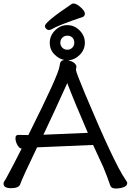

<svg xmlns="http://www.w3.org/2000/svg" viewBox="-27 -1058 744 1093"><path d="M220.2 -291 473.1 -301.8Q391.1 -491.2 356 -585Q278.3 -413.1 220.2 -291ZM361.3 -714.8Q402.3 -705.1 408.2 -680.2L405.3 -660.2Q405.3 -647.9 458 -522Q624 -127 685.1 -39.1Q697.3 -22 697.3 -16.1Q697.3 0 676.8 7.6Q656.2 15.1 631.6 15.1Q606.9 15.1 601.1 -1Q582 -57.1 561 -106.9L502.9 -232.9L345.2 -226.1Q199.2 -219.2 184.1 -219.2Q101.1 -46.9 87.4 -7.8Q79.1 13.2 36.1 13.2Q-6.8 13.2 -6.8 -12.2Q-6.8 -20 -2.4 -26.1Q2 -32.2 6.1 -39.6Q10.3 -46.9 19.8 -64.9Q29.3 -83 48.8 -119.4Q68.4 -155.8 96.2 -211.9Q82 -213.9 71.5 -233.4Q61 -252.9 61 -272Q61 -291 79.6 -290Q98.1 -289.1 134.3 -289.1Q307.1 -633.8 312 -681.2Q314 -701.2 320.1 -708Q326.2 -714.8 338.4 -716.8Q309.1 -722.2 282.7 -748.5Q256.3 -774.9 256.3 -814.9Q256.3 -855 286.4 -885Q316.4 -915 356.2 -915Q396 -915 426 -885Q456.1 -855 456.1 -814.9Q456.1 -774.9 427 -745.8Q397.9 -716.8 361.3 -714.8ZM316.4 -814.9Q316.4 -797.9 327.9 -786.4Q339.4 -774.9 356.2 -774.9Q373 -774.9 384.5 -786.4Q396 -797.9 396 -815.4Q396 -833 385 -844Q374 -855 356.7 -855Q339.4 -855 327.9 -843.5Q316.4 -832 316.4 -814.9ZM266.1 -891.1Q258.3 -887.2 250.7 -887.2Q243.2 -887.2 236.1 -894Q229 -900.9 229 -910.2Q229 -933.1 382.3 -1036.1Q386.2 -1038.1 391.1 -1038.1Q408.2 -1038.1 432.1 -1016.6Q456.1 -995.1 456.1 -981Q456.1 -966.8 445.3 -961.9Q303.2 -914.1 266.1 -891.1Z"/></svg>

Font: LXGW WenKai GB Screen
Style: Regular
Weight: 400
Designer: LXGW / Fontworks Inc.
Foundry: LXGW / Fontworks Inc.
Version: Version 1.321;February 19, 2024;FontCreator 14.0.0.2901 64-b